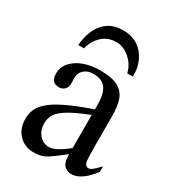

<svg xmlns="http://www.w3.org/2000/svg" viewBox="-166 -760 777 861"><g transform="rotate(30 222.0 -329.5)"><path d="M443.8 -92.8V-64.5Q388.7 8.3 336.9 8.3Q315.4 8.3 300 -6.8Q284.7 -22 284.7 -64.5Q245.6 -33.7 223.1 -18.1Q200.7 -2.4 183.6 2.9Q166.5 8.3 142.6 8.3Q95.2 8.3 65.4 -22.9Q35.6 -54.2 35.6 -106Q35.6 -130.9 45.2 -153.6Q54.7 -176.3 80.6 -198.7Q106.4 -221.2 155.8 -245.1Q205.1 -269 284.7 -296.4V-314.9Q284.7 -378.9 264.2 -405Q243.7 -431.2 201.2 -431.2Q170.4 -431.2 152.8 -415.3Q135.3 -399.4 133.8 -376.5L134.8 -347.2Q135.7 -326.2 124.3 -313.7Q112.8 -301.3 94.2 -301.3Q53.2 -301.3 53.2 -348.1Q53.2 -383.3 76.2 -408.4Q99.1 -433.6 136.5 -446.8Q173.8 -460 216.8 -460Q281.7 -460 313.7 -441.4Q345.7 -422.9 356.2 -388.9Q366.7 -355 366.7 -307.6V-155.3Q366.7 -124 367.7 -104Q368.7 -84 369.1 -77.1Q374 -53.2 390.6 -53.2Q399.9 -53.2 408.4 -59.6Q417 -65.9 443.8 -92.8ZM284.7 -96.2V-267.6Q209.5 -238.3 174.1 -215.1Q138.7 -191.9 128.7 -171.1Q118.7 -150.4 118.7 -128.9Q118.7 -94.2 138.4 -71Q158.2 -47.9 186.5 -46.9Q205.6 -45.9 229.7 -58.6Q253.9 -71.3 284.7 -96.2ZM358.4 -508.8H329.1Q320.3 -549.3 287.8 -577.6Q255.4 -606 219.2 -606Q173.8 -606 144.5 -578.1Q115.2 -550.3 105.5 -508.8H75.7Q78.6 -552.2 94.5 -588.1Q110.4 -624 141.1 -645.5Q171.9 -667 219.2 -667Q264.6 -667 296.1 -645.5Q327.6 -624 343.8 -588.1Q359.9 -552.2 358.4 -508.8Z"/></g></svg>

Font: BabelStone Roman
Style: Regular
Weight: 400
Designer: Walt Agee, Victor Gaultney, Peter Martin, Debbi Hosken, Becca Hirsbrunner (SIL); Andrew West (BabelStone)
Foundry: BabelStone
Version: Version 16.000